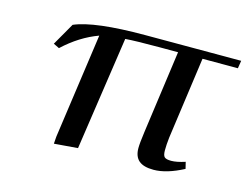

<svg xmlns="http://www.w3.org/2000/svg" viewBox="-70 -549 861 666"><g transform="rotate(15 360.5 -216.0)"><path d="M78.1 -328.1 124 -408.2Q195.3 -439 377 -439H721.2L716.8 -411.1H589.8L548.8 -116.2Q545.9 -90.3 545.9 -70.8Q545.9 -52.7 552 -46.9Q558.1 -41 576.2 -41Q595.7 -41 626 -50.8L631.8 -26.9Q571.3 4.9 524.9 4.9Q488.8 4.9 471.9 -9.8Q455.1 -24.4 455.1 -54.2Q455.1 -72.3 460.9 -113.8L502 -411.1H434.1Q350.1 -411.1 313 -408.2L252.9 0L168 6.8L169.9 -19L223.1 -396Q157.2 -372.1 99.1 -317.9Z"/></g></svg>

Font: Dehuti Alt
Style: Bold-Italic
Weight: 700
Version: Version 1.2